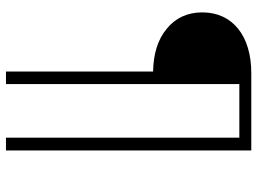

<svg xmlns="http://www.w3.org/2000/svg" viewBox="-132 -650 882 659"><g transform="rotate(90 309.5 -321.0)"><path d="M79 -452C116 -421 165 -406 226 -405V100H269V-701H453V100H497V-742H231C104 -742 23 -678 23 -574C23 -523 42 -482 79 -452Z"/></g></svg>

Font: Montserrat Light
Style: Regular
Weight: 300
Designer: Julieta Ulanovsky
Foundry: Julieta Ulanovsky
Version: Version 7.200